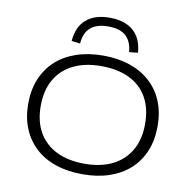

<svg xmlns="http://www.w3.org/2000/svg" viewBox="-98 -1042 1153 1149"><g transform="rotate(10 478.0 -467.5)"><path d="M478 8Q387 8 314.5 -16.5Q242 -41 191 -88Q140 -135 112.5 -201.5Q85 -268 85 -352Q85 -436 112.5 -502.5Q140 -569 191 -616Q242 -663 315 -688Q388 -713 479 -713Q569 -713 641.5 -688Q714 -663 765 -616.5Q816 -570 843.5 -503.5Q871 -437 871 -353Q871 -269 843.5 -202Q816 -135 765 -88.5Q714 -42 641.5 -17Q569 8 478 8ZM478 -56Q577 -56 647.5 -91Q718 -126 756.5 -192.5Q795 -259 795 -353Q795 -447 757.5 -513.5Q720 -580 648.5 -614.5Q577 -649 478 -649Q379 -649 308 -614Q237 -579 199 -512.5Q161 -446 161 -352Q161 -258 199 -192Q237 -126 308 -91Q379 -56 478 -56ZM328 -760 276 -766Q282 -852 334 -897.5Q386 -943 477 -943Q569 -943 621 -897.5Q673 -852 679 -766L626 -760Q621 -824 585 -857Q549 -890 477 -890Q407 -890 370 -857.5Q333 -825 328 -760Z"/></g></svg>

Font: Nunito Sans 10pt Expanded Light
Style: Regular
Weight: 300
Width: 7
Designer: Vernon Adams
Foundry: Vernon Adams
Version: Version 3.101;gftools[0.9.27]